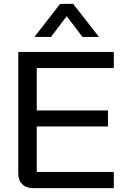

<svg xmlns="http://www.w3.org/2000/svg" viewBox="-20 -967 649 987"><path d="M74 -75V-700H565V-617H169V-399H535V-317H169V-83H565V0H150Q115 0 94.5 -20Q74 -40 74 -75ZM289 -947H356L489 -777H404L323 -884L242 -777H157Z"/></svg>

Font: Bai Jamjuree Medium
Style: Regular
Weight: 500
Version: Version 1.000; ttfautohint (v1.6)